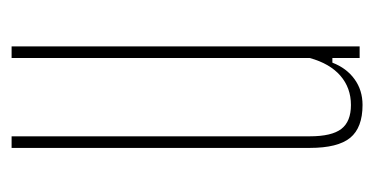

<svg xmlns="http://www.w3.org/2000/svg" viewBox="-177 -463 645 331"><g transform="rotate(-90 145.5 -297.5)"><path d="M130 5Q91 5 73.5 -16.2Q56 -37.5 56 -86V-600H76V-86Q76 -48 88.8 -31.5Q101.5 -15 130 -15Q159.5 -15 180.5 -33.2Q201.5 -51.5 211 -86V-600H231V0H211V-47H203Q193.5 -22.5 174.5 -8.8Q155.5 5 130 5Z"/></g></svg>

Font: Big Shoulders Thin
Style: Regular
Weight: 100
Designer: Patric King
Foundry: XO Type Co
Version: Version 2.002